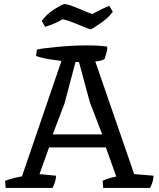

<svg xmlns="http://www.w3.org/2000/svg" viewBox="-20 -923 779 943"><path d="M506 -694Q507 -690 507 -684.5Q507 -679 501.5 -659Q496 -639 493 -633Q485 -625 448 -621L639 -68L734 -60Q734 -32 717 0H487L484 -35Q507 -47 551 -56L500 -199H221L174 -68L255 -60Q255 -32 238 0H8L5 -35Q44 -49 88 -57L282 -624Q193 -634 157 -648L161 -679Q179 -685 259 -692.5Q339 -700 404.5 -700Q470 -700 506 -694ZM421 -422 368 -618Q362 -619 351 -619L297 -415L239 -263H482ZM286 -828Q257 -809 202 -791L185 -820Q212 -857 250.5 -880Q289 -903 296 -903Q315 -903 368.5 -880Q422 -857 433 -854Q490 -885 517 -894L534 -865Q507 -828 457 -798Q453 -796 446 -790Q430 -779 423 -779Q403 -786 372 -799Q303 -828 286 -828Z"/></svg>

Font: Inika
Style: Regular
Weight: 400
Designer: Constanza Artigas Preller
Foundry: Constanza Artigas Preller
Version: Version 1.001